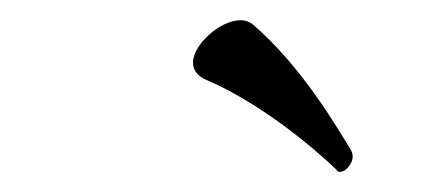

<svg xmlns="http://www.w3.org/2000/svg" viewBox="-20 -589 440 190"><path d="M327 -441C314 -462 279 -523 230 -565C226 -568 222 -569 218 -569C198 -569 171 -545 171 -527C171 -520 175 -514 184 -510C252 -481 313 -421 313 -421C314 -419 315 -419 317 -419C322 -419 329 -427 329 -434C329 -437 328 -439 327 -441Z"/></svg>

Font: Mervale Script
Style: Regular
Weight: 400
Designer: Astigmatic (AOETI)
Foundry: Astigmatic (AOETI)
Version: Version 1.000